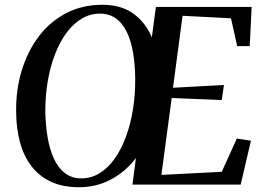

<svg xmlns="http://www.w3.org/2000/svg" viewBox="-20 -772 1102 803"><path d="M310 11Q242 11 192.5 -12.2Q143 -35.5 111 -77.8Q79 -120 63.5 -177.5Q48 -235 47.5 -303.5Q46 -395.5 70.8 -476.8Q95.5 -558 142.5 -620Q189.5 -682 256.8 -717Q324 -752 408.5 -752Q486.5 -752 537.8 -715Q589 -678 615 -615.5L632 -743H1032.5L1024.5 -579H972L946 -695.5L743.5 -706L703.5 -405L916.5 -416.5L907.5 -353.5L698 -362L655 -40.5L907.5 -53.5L970.5 -192.5L1029.5 -183.5L986.5 0H534L548.5 -111Q505.5 -54.5 444.8 -21.8Q384 11 310 11ZM320.5 -26Q361 -26 396 -47.2Q431 -68.5 458.8 -107.2Q486.5 -146 506 -198.2Q525.5 -250.5 535.8 -312.5Q546 -374.5 545.5 -442Q545 -502 536.5 -552Q528 -602 510.2 -638.5Q492.5 -675 464.8 -695Q437 -715 397 -715Q357 -715 321.8 -694Q286.5 -673 258.5 -635.2Q230.5 -597.5 210.5 -546.2Q190.5 -495 180 -434Q169.5 -373 169.5 -306.5Q170.5 -249 179 -198.5Q187.5 -148 205.2 -109Q223 -70 251.5 -48Q280 -26 320.5 -26Z"/></svg>

Font: Merriweather 96pt Medium
Style: Italic
Weight: 500
Italic angle: -7.8°
Version: Version 2.101